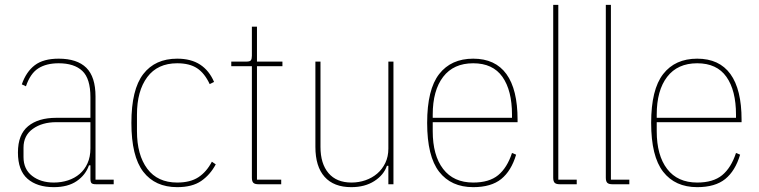

<svg xmlns="http://www.w3.org/2000/svg" viewBox="-20 -760 3132 792"><path d="M376 0Q362 0 357.5 -4.5Q353 -9 353 -23V-78H347Q333 -38 296.5 -13Q260 12 202 12Q133 12 93.5 -22.5Q54 -57 54 -131Q54 -205 96 -239.5Q138 -274 212 -274H353V-359Q353 -436 319.5 -467.5Q286 -499 222 -499Q171 -499 138 -478Q105 -457 87 -404L70 -412Q88 -464 123.5 -491Q159 -518 222 -518Q298 -518 336 -480.5Q374 -443 374 -362V-19H449V0ZM202 -7Q233 -7 260.5 -16Q288 -25 308.5 -42.5Q329 -60 341 -86.5Q353 -113 353 -148V-256H212Q154 -256 115.5 -228.5Q77 -201 77 -151V-112Q77 -62 112.5 -34.5Q148 -7 202 -7Z M711 12Q620 12 571 -51.5Q522 -115 522 -253Q522 -391 571 -454.5Q620 -518 711 -518Q768 -518 805.5 -493.5Q843 -469 863 -422L845 -413Q824 -458 793 -478.5Q762 -499 711 -499Q630 -499 587.5 -442Q545 -385 545 -287V-219Q545 -121 587.5 -64Q630 -7 711 -7Q765 -7 798.5 -29Q832 -51 854 -93L870 -82Q847 -39 810 -13.5Q773 12 711 12Z M1046 0Q1031 0 1025 -6Q1019 -12 1019 -27V-487H934V-506H998Q1011 -506 1015 -511.5Q1019 -517 1019 -530V-650H1040V-506H1145V-487H1040V-19H1140V0Z M1582 -76H1576Q1563 -38 1524 -13Q1485 12 1429 12Q1357 12 1319 -30.5Q1281 -73 1281 -154V-506H1302V-154Q1302 -85 1335 -46Q1368 -7 1430 -7Q1460 -7 1487.5 -16.5Q1515 -26 1536 -44Q1557 -62 1569.5 -88Q1582 -114 1582 -147V-506H1603V0H1582Z M1932 12Q1841 12 1791.5 -51.5Q1742 -115 1742 -253Q1742 -391 1791.5 -454.5Q1841 -518 1932 -518Q2023 -518 2069 -454.5Q2115 -391 2115 -266V-256H1765V-219Q1765 -119 1808 -63Q1851 -7 1932 -7Q1998 -7 2035 -37.5Q2072 -68 2092 -129L2109 -122Q2089 -55 2047.5 -21.5Q2006 12 1932 12ZM1932 -499Q1851 -499 1808 -443Q1765 -387 1765 -287V-274H2092V-287Q2092 -387 2052.5 -443Q2013 -499 1932 -499Z M2289 0Q2274 0 2268 -6Q2262 -12 2262 -27V-740H2283V-19H2359V0Z M2506 0Q2491 0 2485 -6Q2479 -12 2479 -27V-740H2500V-19H2576V0Z M2856 12Q2765 12 2715.5 -51.5Q2666 -115 2666 -253Q2666 -391 2715.5 -454.5Q2765 -518 2856 -518Q2947 -518 2993 -454.5Q3039 -391 3039 -266V-256H2689V-219Q2689 -119 2732 -63Q2775 -7 2856 -7Q2922 -7 2959 -37.5Q2996 -68 3016 -129L3033 -122Q3013 -55 2971.5 -21.5Q2930 12 2856 12ZM2856 -499Q2775 -499 2732 -443Q2689 -387 2689 -287V-274H3016V-287Q3016 -387 2976.5 -443Q2937 -499 2856 -499Z"/></svg>

Font: IBM Plex Sans Condensed Thin
Style: Regular
Weight: 100
Width: 3
Designer: Mike Abbink, Paul van der Laan, Pieter van Rosmalen
Foundry: Bold Monday
Version: Version 1.3